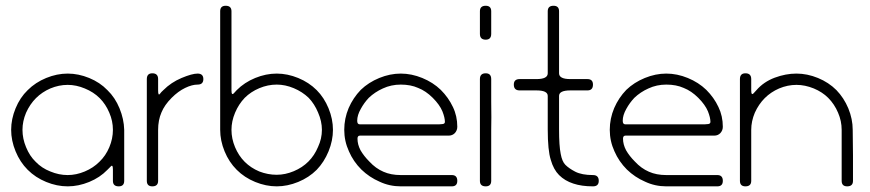

<svg xmlns="http://www.w3.org/2000/svg" viewBox="-20 -660 3080 680"><path d="M360.4 -58.6Q334 -31.2 295.9 -15.6Q257.8 0 219.7 0Q181.6 0 143.6 -15.6Q105.5 -31.2 78.1 -58.6Q50.8 -85.9 35.2 -124Q19.5 -162.1 19.5 -200.2Q19.5 -238.3 35.2 -276.4Q50.8 -314.5 78.1 -340.8Q105.5 -368.2 143.6 -383.8Q181.6 -399.4 219.7 -399.4Q257.8 -399.4 295.9 -383.8Q334 -368.2 360.4 -340.8Q387.7 -314.5 403.3 -276.4Q418.9 -238.3 419.9 -200.2Q419.9 -160.2 419.9 -99.6Q419.9 -40 419.9 -19.5Q419.9 0 400.4 0Q379.9 0 379.9 -19.5Q379.9 -33.2 379.9 -40Q379.9 -45.9 379.9 -59.6Q379.9 -80.1 371.1 -69.3Q361.3 -59.6 360.4 -58.6ZM333 -312.5Q311.5 -334 280.3 -346.7Q250 -359.4 219.7 -359.4Q188.5 -359.4 158.2 -346.7Q128.9 -334 107.4 -312.5Q85.9 -291 72.3 -260.7Q59.6 -230.5 59.6 -200.2Q59.6 -168.9 72.3 -138.7Q85 -107.4 106.4 -86.9Q127.9 -64.5 158.2 -52.7Q188.5 -40 219.7 -40Q250 -40 280.3 -52.7Q310.5 -65.4 332 -86.9Q354.5 -108.4 367.2 -138.7Q379.9 -168.9 379.9 -200.2Q379.9 -231.4 367.2 -260.7Q354.5 -291 333 -312.5Z M679.7 -360.4Q660.2 -360.4 635.7 -348.6Q611.3 -336.9 587.9 -313.5Q562.5 -288.1 551.8 -261.7Q540 -234.4 540 -200.2Q540 -160.2 540 -99.6Q540 -40 540 -19.5Q540 0 519.5 0Q500 0 500 -19.5Q500 -40 500 -99.6Q500 -160.2 500 -200.2Q500 -240.2 500 -299.8Q500 -360.4 500 -379.9Q500 -400.4 519.5 -400.4Q540 -400.4 540 -379.9Q540 -370.1 540 -361.3Q540 -351.6 540 -339.8Q540 -320.3 545.9 -327.1Q550.8 -334 558.6 -340.8Q585.9 -368.2 623 -383.8Q660.2 -399.4 679.7 -399.4Q700.2 -399.4 700.2 -379.9Q700.2 -360.4 679.7 -360.4Z M818.4 -340.8Q845.7 -368.2 883.8 -383.8Q921.9 -399.4 960 -399.4Q998 -399.4 1036.1 -383.8Q1074.2 -368.2 1101.6 -340.8Q1127.9 -314.5 1143.6 -276.4Q1159.2 -238.3 1159.2 -200.2Q1159.2 -162.1 1143.6 -124Q1127.9 -85.9 1101.6 -58.6Q1074.2 -31.2 1036.1 -15.6Q998 0 960 0Q921.9 0 883.8 -15.6Q845.7 -31.2 818.4 -58.6Q791 -85.9 775.4 -124Q759.8 -162.1 759.8 -200.2Q759.8 -226.6 759.8 -311.5Q759.8 -353.5 759.8 -410.2Q759.8 -580.1 759.8 -620.1Q759.8 -639.6 779.3 -639.6Q799.8 -639.6 799.8 -620.1Q799.8 -578.1 799.8 -489.3Q799.8 -400.4 799.8 -339.8Q799.8 -320.3 808.6 -330.1Q817.4 -339.8 818.4 -340.8ZM846.7 -86.9Q868.2 -65.4 898.4 -52.7Q928.7 -41 960 -41Q990.2 -41 1020.5 -53.7Q1050.8 -66.4 1072.3 -87.9Q1093.8 -109.4 1106.4 -139.6Q1120.1 -168.9 1120.1 -200.2Q1120.1 -230.5 1106.4 -261.7Q1093.8 -292 1073.2 -313.5Q1050.8 -335 1020.5 -347.7Q990.2 -360.4 960 -360.4Q928.7 -360.4 898.4 -347.7Q868.2 -335 846.7 -313.5Q825.2 -291 812.5 -260.7Q799.8 -230.5 799.8 -200.2Q799.8 -168.9 812.5 -138.7Q825.2 -108.4 846.7 -86.9Z M1257.8 -341.8Q1285.2 -368.2 1323.2 -383.8Q1361.3 -399.4 1399.4 -399.4Q1437.5 -399.4 1475.6 -383.8Q1513.7 -368.2 1541 -341.8Q1568.4 -314.5 1584 -281.2Q1599.6 -249 1599.6 -210.9Q1599.6 -198.2 1590.8 -188.5Q1582 -179.7 1569.3 -179.7Q1519.5 -179.7 1469.7 -179.7Q1419.9 -179.7 1399.4 -179.7Q1379.9 -179.7 1349.6 -179.7Q1319.3 -179.7 1276.4 -179.7Q1263.7 -179.7 1254.9 -179.7Q1246.1 -179.7 1246.1 -168.9Q1246.1 -148.4 1256.8 -127.9Q1268.6 -107.4 1288.1 -87.9Q1310.5 -63.5 1337.9 -51.8Q1364.3 -40 1399.4 -40Q1433.6 -40 1497.1 -40Q1559.6 -40 1580.1 -40Q1599.6 -40 1599.6 -19.5Q1599.6 0 1580.1 0Q1559.6 0 1500 0Q1439.5 0 1399.4 0Q1359.4 0 1324.2 -16.6Q1288.1 -32.2 1259.8 -59.6Q1231.4 -87.9 1215.8 -124Q1199.2 -160.2 1199.2 -200.2Q1199.2 -240.2 1214.8 -277.3Q1230.5 -313.5 1257.8 -341.8ZM1399.4 -219.7Q1419.9 -219.7 1469.7 -219.7Q1519.5 -219.7 1536.1 -219.7Q1540 -219.7 1547.9 -220.7Q1555.7 -221.7 1555.7 -228.5Q1555.7 -243.2 1546.9 -265.6Q1537.1 -289.1 1512.7 -313.5Q1488.3 -337.9 1460.9 -348.6Q1434.6 -360.4 1399.4 -360.4Q1365.2 -360.4 1335.9 -346.7Q1307.6 -334 1286.1 -313.5Q1269.5 -295.9 1257.8 -274.4Q1245.1 -252 1245.1 -232.4Q1245.1 -219.7 1253.9 -219.7Q1263.7 -219.7 1276.4 -219.7Q1319.3 -219.7 1349.6 -219.7Q1379.9 -219.7 1399.4 -219.7Z M1719.7 -200.2Q1719.7 -172.9 1719.7 -137.7Q1719.7 -120.1 1719.7 -99.6Q1719.7 -40 1719.7 -19.5Q1719.7 0 1700.2 0Q1679.7 0 1679.7 -19.5Q1679.7 -40 1679.7 -99.6Q1679.7 -160.2 1679.7 -200.2Q1679.7 -240.2 1679.7 -299.8Q1679.7 -360.4 1679.7 -379.9Q1679.7 -400.4 1700.2 -400.4Q1719.7 -400.4 1719.7 -379.9Q1719.7 -360.4 1719.7 -299.8Q1720.7 -240.2 1719.7 -200.2ZM1719.7 -540Q1719.7 -519.5 1700.2 -519.5Q1679.7 -519.5 1679.7 -540Q1679.7 -559.6 1679.7 -580.1Q1679.7 -599.6 1679.7 -620.1Q1679.7 -639.6 1700.2 -639.6Q1719.7 -639.6 1719.7 -620.1Q1719.7 -599.6 1719.7 -580.1Q1719.7 -559.6 1719.7 -540Z M1919.9 -620.1Q1919.9 -639.6 1940.4 -639.6Q1960 -639.6 1960 -620.1Q1960 -599.6 1960 -509.8Q1960 -419.9 1960 -400.4Q1960 -379.9 2000 -379.9Q2040 -379.9 2060.5 -379.9Q2080.1 -379.9 2080.1 -360.4Q2080.1 -339.8 2060.5 -339.8Q2040 -339.8 2000 -339.8Q1960 -339.8 1960 -320.3Q1960 -299.8 1960 -260.7Q1960 -222.7 1960 -202.1Q1960 -143.6 1965.8 -115.2Q1970.7 -87.9 1982.4 -76.2Q1995.1 -63.5 2017.6 -51.8Q2041 -40 2080.1 -40Q2100.6 -40 2100.6 -19.5Q2100.6 0 2080.1 0Q2040 0 2010.7 -9.8Q1980.5 -19.5 1960 -40Q1940.4 -59.6 1930.7 -93.8Q1919.9 -127 1919.9 -202.1Q1919.9 -222.7 1919.9 -260.7Q1919.9 -299.8 1919.9 -320.3Q1919.9 -339.8 1879.9 -339.8Q1839.8 -339.8 1820.3 -339.8Q1799.8 -339.8 1799.8 -360.4Q1799.8 -379.9 1820.3 -379.9Q1839.8 -379.9 1879.9 -379.9Q1919.9 -379.9 1919.9 -400.4Q1919.9 -419.9 1919.9 -509.8Q1919.9 -599.6 1919.9 -620.1Z M2198.2 -341.8Q2225.6 -368.2 2263.7 -383.8Q2301.8 -399.4 2339.8 -399.4Q2377.9 -399.4 2416 -383.8Q2454.1 -368.2 2481.4 -341.8Q2508.8 -314.5 2524.4 -281.2Q2540 -249 2540 -210.9Q2540 -198.2 2531.2 -188.5Q2522.5 -179.7 2509.8 -179.7Q2460 -179.7 2410.2 -179.7Q2360.4 -179.7 2339.8 -179.7Q2320.3 -179.7 2290 -179.7Q2259.8 -179.7 2216.8 -179.7Q2204.1 -179.7 2195.3 -179.7Q2186.5 -179.7 2186.5 -168.9Q2186.5 -148.4 2197.3 -127.9Q2209 -107.4 2228.5 -87.9Q2251 -63.5 2278.3 -51.8Q2304.7 -40 2339.8 -40Q2374 -40 2437.5 -40Q2500 -40 2520.5 -40Q2540 -40 2540 -19.5Q2540 0 2520.5 0Q2500 0 2440.4 0Q2379.9 0 2339.8 0Q2299.8 0 2264.6 -16.6Q2228.5 -32.2 2200.2 -59.6Q2171.9 -87.9 2156.2 -124Q2139.6 -160.2 2139.6 -200.2Q2139.6 -240.2 2155.3 -277.3Q2170.9 -313.5 2198.2 -341.8ZM2339.8 -219.7Q2360.4 -219.7 2410.2 -219.7Q2460 -219.7 2476.6 -219.7Q2480.5 -219.7 2488.3 -220.7Q2496.1 -221.7 2496.1 -228.5Q2496.1 -243.2 2487.3 -265.6Q2477.5 -289.1 2453.1 -313.5Q2428.7 -337.9 2401.4 -348.6Q2375 -360.4 2339.8 -360.4Q2305.7 -360.4 2276.4 -346.7Q2248 -334 2226.6 -313.5Q2210 -295.9 2198.2 -274.4Q2185.5 -252 2185.5 -232.4Q2185.5 -219.7 2194.3 -219.7Q2204.1 -219.7 2216.8 -219.7Q2259.8 -219.7 2290 -219.7Q2320.3 -219.7 2339.8 -219.7Z M3001 -19.5Q3001 0 2980.5 0Q2960.9 0 2960.9 -19.5Q2960.9 -59.6 2960.9 -110.4Q2960.9 -160.2 2960.9 -200.2Q2960.9 -231.4 2948.2 -260.7Q2935.5 -291 2913.1 -313.5Q2892.6 -334 2862.3 -346.7Q2831.1 -359.4 2800.8 -359.4Q2769.5 -359.4 2739.3 -346.7Q2710 -334 2688.5 -312.5Q2667 -291 2653.3 -260.7Q2640.6 -230.5 2640.6 -200.2Q2640.6 -160.2 2640.6 -110.4Q2640.6 -59.6 2640.6 -19.5Q2640.6 0 2620.1 0Q2600.6 0 2600.6 -19.5Q2600.6 -59.6 2600.6 -110.4Q2600.6 -162.1 2600.6 -200.2Q2600.6 -221.7 2600.6 -291Q2600.6 -360.4 2600.6 -379.9Q2600.6 -400.4 2620.1 -400.4Q2640.6 -400.4 2640.6 -379.9Q2640.6 -360.4 2640.6 -355.5Q2640.6 -350.6 2640.6 -339.8Q2640.6 -320.3 2649.4 -330.1Q2658.2 -339.8 2659.2 -340.8Q2684.6 -370.1 2723.6 -384.8Q2762.7 -399.4 2800.8 -399.4Q2838.9 -399.4 2877 -383.8Q2915 -368.2 2942.4 -340.8Q2968.8 -313.5 2984.4 -276.4Q3000 -238.3 3000 -200.2Q3000 -162.1 3001 -110.4Q3001 -59.6 3001 -19.5Z"/></svg>

Font: Demofont
Style: Regular
Weight: 400
Version: Version 1.0